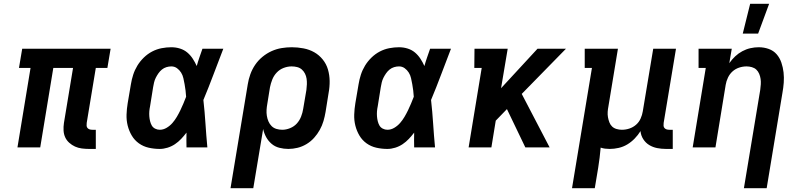

<svg xmlns="http://www.w3.org/2000/svg" viewBox="-20 -777 4240 1012"><path d="M450 8Q430 8 411 5.5Q392 3 375.5 -4.5Q359 -12 345 -24.5Q331 -37 323.5 -53.5Q316 -70 315 -89.5Q314 -109 317 -129L365 -419H261L192 0H72L141 -419H80L97 -520H563L546 -419H485L437 -129Q436 -121 436.5 -114Q437 -107 441.5 -102Q446 -97 452.5 -95Q459 -93 467 -93H485V8Z M822 8Q792 8 763.5 1.5Q735 -5 712 -21.5Q689 -38 674.5 -62.5Q660 -87 653 -115Q646 -143 647 -173Q648 -203 653 -233L670 -333Q674 -358 682 -383Q690 -408 704 -431Q718 -454 738 -473.5Q758 -493 782 -505.5Q806 -518 832 -523Q858 -528 883 -528Q907 -528 929 -521Q951 -514 967.5 -500Q984 -486 996 -467.5Q1008 -449 1017 -429Q1023 -451 1031 -474Q1039 -497 1047 -520H1157Q1131 -453 1105.5 -385Q1080 -317 1052 -250Q1059 -188 1063 -125.5Q1067 -63 1073 0H963Q963 -19 962.5 -38.5Q962 -58 963 -78Q950 -61 935 -45Q920 -29 902 -17Q884 -5 863 1.5Q842 8 822 8ZM822 -93Q841 -93 858.5 -103.5Q876 -114 889 -129Q902 -144 912 -161Q922 -178 930.5 -195.5Q939 -213 946.5 -231Q954 -249 961 -267Q960 -283 958 -300Q956 -317 953 -333Q950 -349 946.5 -365Q943 -381 934.5 -394.5Q926 -408 913 -417.5Q900 -427 883 -427Q870 -427 857 -423Q844 -419 833.5 -410.5Q823 -402 815 -390.5Q807 -379 801 -367Q795 -355 792 -342Q789 -329 787 -317L771 -217Q768 -203 767 -190Q766 -177 767 -164Q768 -151 771 -138.5Q774 -126 780 -115.5Q786 -105 797.5 -99Q809 -93 822 -93Z M1195 215 1286 -333Q1290 -359 1299.5 -385.5Q1309 -412 1325 -435.5Q1341 -459 1363.5 -477.5Q1386 -496 1411.5 -507.5Q1437 -519 1464 -523.5Q1491 -528 1518 -528Q1549 -528 1580 -522Q1611 -516 1636.5 -501.5Q1662 -487 1681 -463.5Q1700 -440 1708.5 -411Q1717 -382 1717.5 -350.5Q1718 -319 1712 -287L1696 -187Q1692 -163 1685 -139Q1678 -115 1665.5 -92.5Q1653 -70 1635.5 -50.5Q1618 -31 1595.5 -17.5Q1573 -4 1548.5 2Q1524 8 1500 8Q1476 8 1452.5 2Q1429 -4 1411.5 -19Q1394 -34 1383 -54Q1372 -74 1367 -97L1315 215ZM1468 -93Q1488 -93 1509 -101.5Q1530 -110 1544.5 -126Q1559 -142 1567 -162.5Q1575 -183 1578 -203L1595 -303Q1597 -318 1597.5 -333Q1598 -348 1596 -362Q1594 -376 1587.5 -389Q1581 -402 1570.5 -411Q1560 -420 1546 -423.5Q1532 -427 1517 -427Q1496 -427 1475 -419Q1454 -411 1438.5 -394.5Q1423 -378 1415 -357.5Q1407 -337 1403 -317L1389 -230Q1386 -214 1385 -198Q1384 -182 1386.5 -166.5Q1389 -151 1395 -137Q1401 -123 1411.5 -112.5Q1422 -102 1437 -97.5Q1452 -93 1468 -93Z M2022 8Q1992 8 1963.5 1.5Q1935 -5 1912 -21.5Q1889 -38 1874.5 -62.5Q1860 -87 1853 -115Q1846 -143 1847 -173Q1848 -203 1853 -233L1870 -333Q1874 -358 1882 -383Q1890 -408 1904 -431Q1918 -454 1938 -473.5Q1958 -493 1982 -505.5Q2006 -518 2032 -523Q2058 -528 2083 -528Q2107 -528 2129 -521Q2151 -514 2167.5 -500Q2184 -486 2196 -467.5Q2208 -449 2217 -429Q2223 -451 2231 -474Q2239 -497 2247 -520H2357Q2331 -453 2305.5 -385Q2280 -317 2252 -250Q2259 -188 2263 -125.5Q2267 -63 2273 0H2163Q2163 -19 2162.5 -38.5Q2162 -58 2163 -78Q2150 -61 2135 -45Q2120 -29 2102 -17Q2084 -5 2063 1.5Q2042 8 2022 8ZM2022 -93Q2041 -93 2058.5 -103.5Q2076 -114 2089 -129Q2102 -144 2112 -161Q2122 -178 2130.5 -195.5Q2139 -213 2146.5 -231Q2154 -249 2161 -267Q2160 -283 2158 -300Q2156 -317 2153 -333Q2150 -349 2146.5 -365Q2143 -381 2134.5 -394.5Q2126 -408 2113 -417.5Q2100 -427 2083 -427Q2070 -427 2057 -423Q2044 -419 2033.5 -410.5Q2023 -402 2015 -390.5Q2007 -379 2001 -367Q1995 -355 1992 -342Q1989 -329 1987 -317L1971 -217Q1968 -203 1967 -190Q1966 -177 1967 -164Q1968 -151 1971 -138.5Q1974 -126 1980 -115.5Q1986 -105 1997.5 -99Q2009 -93 2022 -93Z M2450 0 2519 -419H2480L2481 -520H2656L2621 -312L2813 -520H2963L2730 -282L2877 0H2749L2652 -202L2593 -141L2570 0Z M2995 215 3100 -419H3062V-520H3237L3187 -217Q3184 -202 3183 -187.5Q3182 -173 3184.5 -159Q3187 -145 3192 -132Q3197 -119 3206.5 -110Q3216 -101 3230 -97Q3244 -93 3258 -93Q3278 -93 3297.5 -99.5Q3317 -106 3332.5 -119.5Q3348 -133 3356.5 -152Q3365 -171 3368 -190L3423 -520H3543L3478 -129Q3477 -121 3477.5 -114Q3478 -107 3482.5 -102Q3487 -97 3493.5 -95Q3500 -93 3508 -93H3526V8H3491Q3466 8 3443.5 3.5Q3421 -1 3402 -12.5Q3383 -24 3370.5 -43.5Q3358 -63 3356 -86Q3343 -65 3325 -46.5Q3307 -28 3286 -15.5Q3265 -3 3241 2.5Q3217 8 3194 8Q3181 8 3169 6.5Q3157 5 3146 1Q3144 27 3140.5 54Q3137 81 3133 107L3115 215Z M3901 215 3987 -303Q3989 -318 3990 -332.5Q3991 -347 3989 -361Q3987 -375 3981.5 -388Q3976 -401 3966.5 -410Q3957 -419 3943 -423Q3929 -427 3915 -427Q3895 -427 3875.5 -420.5Q3856 -414 3841 -400.5Q3826 -387 3817 -368Q3808 -349 3805 -330L3751 0H3631L3700 -419H3662V-520H3837L3824 -444Q3838 -464 3855 -480Q3872 -496 3892.5 -507Q3913 -518 3935 -523Q3957 -528 3979 -528Q4007 -528 4032 -519Q4057 -510 4073.5 -491Q4090 -472 4098.5 -447Q4107 -422 4110 -395.5Q4113 -369 4111 -341.5Q4109 -314 4104 -287L4021 215ZM3895 -600 3934 -757H4034L3976 -600Z"/></svg>

Font: Iosevka Etoile
Style: Bold Italic
Weight: 700
Italic angle: -9°
Designer: Belleve Invis
Foundry: Belleve Invis
Version: Version 28.1.0; ttfautohint (v1.8.4)